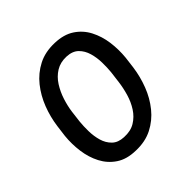

<svg xmlns="http://www.w3.org/2000/svg" viewBox="-151 -658 788 788"><g transform="rotate(-45 243.5 -264.0)"><path d="M37.1 -238.8 43.5 -288.6Q49.8 -335.9 67.1 -380.9Q84.5 -425.8 113.3 -461.9Q142.1 -498 182.9 -519Q223.6 -540 277.3 -538.1Q328.1 -536.6 361.8 -514.4Q395.5 -492.2 414.3 -456.1Q433.1 -419.9 439 -376.5Q444.8 -333 440.4 -289.1L434.1 -238.8Q427.7 -191.9 410.4 -146.7Q393.1 -101.6 364 -65.7Q335 -29.8 294.2 -9Q253.4 11.7 200.2 9.8Q148.9 8.8 115.5 -13.7Q82 -36.1 63.2 -72.3Q44.4 -108.4 38.6 -151.9Q32.7 -195.3 37.1 -238.8ZM127.9 -289.1 121.6 -237.8Q119.1 -213.4 119.6 -183.8Q120.1 -154.3 127.9 -127.4Q135.7 -100.6 154.1 -82.8Q172.4 -64.9 205.1 -63.5Q242.2 -61.5 267.8 -77.1Q293.5 -92.8 310.3 -118.9Q327.1 -145 336.4 -176.5Q345.7 -208 349.6 -238.8L356 -289.6Q358.4 -314 357.9 -343.3Q357.4 -372.6 349.6 -399.7Q341.8 -426.8 323.5 -444.8Q305.2 -462.9 272 -464.4Q237.3 -465.8 211.7 -450Q186 -434.1 168.9 -407.2Q151.9 -380.4 141.8 -349.1Q131.8 -317.9 127.9 -289.1Z"/></g></svg>

Font: Roboto Condensed
Style: Italic
Weight: 400
Italic angle: -12°
Designer: Christian Robertson
Foundry: Google
Version: Version 3.0